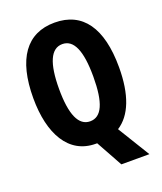

<svg xmlns="http://www.w3.org/2000/svg" viewBox="-160 -828 930 1101"><g transform="rotate(-20 304.5 -277.5)"><path d="M566 -358C566 -599 476 -725 305 -725C134 -725 43 -598 43 -359C43 -141 126 9 291 9C294 9 297 9 299 9L388 170H559L439 -26C522 -79 566 -191 566 -358ZM200 -358C200 -515 235 -594 305 -594C374 -594 409 -518 409 -358C409 -198 375 -123 305 -123C235 -123 200 -202 200 -358Z"/></g></svg>

Font: Noto Sans Gujarati UI ExtraCondensed ExtraBold
Style: Regular
Weight: 800
Width: 2
Designer: Jelle Bosma - Monotype Design Team, Universal Thirst
Foundry: Monotype Imaging Inc.
Version: Version 2.106